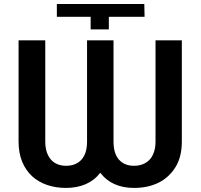

<svg xmlns="http://www.w3.org/2000/svg" viewBox="-20 -918 990 948"><path d="M203.5 -718.8V-219.5Q203.5 -189.6 210.9 -167.3Q218.4 -144.9 231.7 -129.8Q245 -114.7 264 -107.1Q283 -99.4 305.8 -99.4Q354.4 -99.4 382.1 -129.6Q409.8 -159.8 409.8 -219.5V-718.8H540.5V-219.5Q540.5 -159.8 567.5 -129.6Q594.5 -99.4 641.3 -99.4Q665.5 -99.4 685 -107.1Q704.5 -114.7 718.6 -129.6Q732.6 -144.5 740.2 -167.1Q747.9 -189.6 747.9 -219.5V-718.8H877.8V-219.5Q877.8 -143.5 846.6 -93Q814.3 -41.2 762.1 -15.6Q709.9 9.9 641.3 9.9Q587.7 9.9 545.8 -8.7Q503.9 -27.3 475.1 -65Q446 -27.3 403.1 -8.7Q360.1 9.9 305.8 9.9Q255.3 9.9 212.4 -4.8Q169.4 -19.5 138.1 -48.3Q106.9 -77.1 89.3 -120Q71.7 -163 71.7 -219.5V-718.8ZM260.7 -835.2V-898.4H692.5L693.9 -835.2H517.4V-772.7H427.6V-835.2Z"/></svg>

Font: Inter P Semi Bold
Style: Regular
Weight: 600
Designer: Rasmus Andersson
Foundry: rsms
Version: Version 3.018;git-588b23468